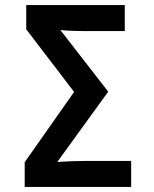

<svg xmlns="http://www.w3.org/2000/svg" viewBox="-20 -734 603 754"><path d="M77 0V-97L271 -373L83 -619V-714H470V-612H307Q284 -612 260 -613Q236 -614 217 -616L405 -374L205 -98Q234 -100 262 -101Q290 -102 318 -102H495V0Z"/></svg>

Font: Noto Sans Mono SemiCondensed SemiBold
Style: Regular
Weight: 600
Width: 4
Designer: Monotype Design Team
Foundry: Monotype Imaging Inc.
Version: Version 2.014; ttfautohint (v1.8.4.7-5d5b)